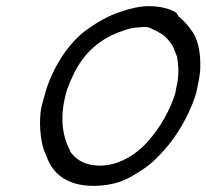

<svg xmlns="http://www.w3.org/2000/svg" viewBox="-20 -622 673 626"><path d="M131 -331C125 -312 119 -288 114 -268C107 -222 111 -177 121 -139C125 -128 129 -119 133 -109C153 -54 201 -16 285 -16C333 -16 376 -27 411 -48C438 -64 462 -79 484 -100C494 -110 504 -120 514 -131C556 -178 593 -240 615 -304L620 -320C626 -350 633 -377 633 -403C634 -445 628 -486 609 -516C596 -536 581 -553 563 -568L561 -569V-570C558 -579 551 -584 541 -588C520 -597 494 -602 466 -602C435 -602 400 -593 371 -583C332 -570 298 -550 264 -526C208 -486 158 -413 131 -331ZM120 -139H121ZM199 -331C204 -345 212 -364 221 -382C250 -442 295 -485 351 -510C377 -521 406 -533 438 -533C440 -533 444 -534 446 -534C456 -534 464 -534 471 -530C484 -523 505 -515 518 -503C530 -491 542 -478 548 -460L557 -438C562 -410 564 -381 557 -346C555 -337 553 -328 552 -320L547 -304C525 -243 489 -186 445 -143C411 -111 361 -82 306 -82C256 -82 227 -102 208 -129L209 -130C182 -180 173 -245 199 -331ZM548 -460ZM484 -100Z"/></svg>

Font: SolarCharger
Style: 352
Weight: 300
Designer: Mew Too
Foundry: Cannot Into Space Fonts/KineticPlasma Fonts
Version: Version 1.100